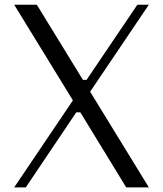

<svg xmlns="http://www.w3.org/2000/svg" viewBox="-20 -812 707 832"><path d="M139.6 -791.5 339.4 -465.8H355L575.2 -791.5H625L370.6 -414.6L625 0H526.9L328.1 -325.2H310.5L91.8 0H41.5L295.9 -377L41.5 -791.5Z"/></svg>

Font: Resagnicto
Style: Regular
Weight: 500
Version: Version 0.9991